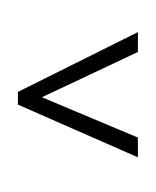

<svg xmlns="http://www.w3.org/2000/svg" viewBox="-20 -734 612 754"><path d="M521.5 -116.2 50.3 -323.2V-373L521.5 -607.9V-529.8L144.5 -352.1L521.5 -193.8ZM283.2 0ZM288.6 -714.4Z"/></svg>

Font: Noto Sans Malayalam
Style: Regular
Weight: 400
Designer: Monotype Design team
Foundry: Monotype Imaging Inc.
Version: Version 1.02